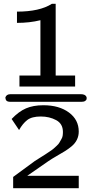

<svg xmlns="http://www.w3.org/2000/svg" viewBox="-20 -792 484 1007"><path d="M8 -280Q13 -298 35 -298H404Q428 -298 434 -283Q435 -276 434 -271.5Q433 -267 426.5 -262.5Q420 -258 407 -258H36Q20 -258 14.5 -263.5Q9 -269 8 -280ZM41 -168Q78 -207 116 -223.5Q154 -240 207 -240H208Q290 -240 341.5 -202Q393 -164 393 -102Q393 -79 383.5 -59.5Q374 -40 356 -25Q338 -10 320 1Q302 12 276 27Q250 42 234 53L123 130H393V195H49V136L162 53Q169 48 189.5 35.5Q210 23 216.5 18.5Q223 14 239 3.5Q255 -7 260.5 -12Q266 -17 277 -27Q288 -37 291.5 -44Q295 -51 301 -60.5Q307 -70 308.5 -79.5Q310 -89 310 -100Q310 -143 274.5 -162Q239 -181 194 -181Q147 -181 123 -162.5Q99 -144 80 -110ZM69 -672V-731Q188 -731 252 -772H272V-396H374V-338H82V-396H192V-686Q136 -672 69 -672Z"/></svg>

Font: CMU Sans Serif
Style: Medium
Weight: 500
Version: Version 0.7.0